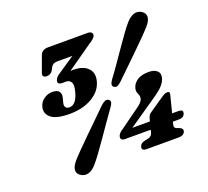

<svg xmlns="http://www.w3.org/2000/svg" viewBox="-124 -868 1126 1038"><g transform="rotate(-20 439.0 -348.5)"><path d="M629.5 -153Q634 -170.5 649 -180L736 -239.5Q747 -246.5 753.5 -249Q760 -251.5 766 -251.5Q783 -251.5 777.5 -233.5L752.5 -135H789Q817 -135 811 -114.5Q805 -91.5 776 -91.5H741L737 -75.5Q732.5 -58.5 746.5 -52.5L763 -46.5Q783 -38.5 779 -23Q772 -0.5 742.5 -0.5H557Q527 -0.5 533.5 -23Q538 -41 562.5 -46.5L587.5 -52.5Q604.5 -57.5 609.5 -75.5L613.5 -91.5H466.5Q437 -91.5 444 -117Q446 -123 452.5 -131Q459 -139 474 -148L575 -221Q614.5 -247 619.5 -267Q622.5 -279 619 -288Q615.5 -297 612 -307.2Q608.5 -317.5 612.5 -332Q619 -356.5 643.2 -372.8Q667.5 -389 708.5 -389Q741 -389 757.2 -374Q773.5 -359 766 -332Q761.5 -315 745.5 -295.5Q729.5 -276 683 -244.5L523.5 -135H624.5ZM549.5 -392.5Q534.5 -378.5 525 -375Q515.5 -371.5 505 -378Q489 -389 510 -418.5Q533.5 -449.5 559.8 -487.5Q586 -525.5 612.2 -563.2Q638.5 -601 660.8 -632Q683 -663 698.5 -680Q720.5 -705 743.2 -712Q766 -719 787.5 -705Q808 -691 806.2 -670Q804.5 -649 782.5 -624Q768 -607 740.8 -579.5Q713.5 -552 680 -519.2Q646.5 -486.5 612.2 -453.2Q578 -420 549.5 -392.5ZM410.5 -306Q425.5 -319.5 435.5 -323.2Q445.5 -327 456 -320.5Q472.5 -309 450.5 -279.5Q428 -248.5 401.5 -210.2Q375 -172 348.8 -134.2Q322.5 -96.5 299.8 -65.5Q277 -34.5 262 -17.5Q240 8 216.8 14.8Q193.5 21.5 172.5 7.5Q152 -6 154 -27.2Q156 -48.5 178 -73.5Q193 -91 220.5 -118.8Q248 -146.5 281.5 -179.5Q315 -212.5 349 -245.5Q383 -278.5 410.5 -306ZM429 -436.5Q415 -384 361.5 -352.8Q308 -321.5 231 -321.5Q156 -321.5 125.5 -346.5Q95 -371.5 105.5 -409.5Q112 -434 134 -449.8Q156 -465.5 183 -465.5Q210.5 -465.5 221 -451.8Q231.5 -438 225.5 -415.5L218.5 -388.5Q215 -375 220.8 -365.2Q226.5 -355.5 243 -355.5Q282.5 -355.5 300 -424Q310 -461 301 -476.8Q292 -492.5 271.5 -492.5H249.5Q237.5 -492.5 231 -498Q224.5 -503.5 228 -515.5Q232.5 -532 254 -545.5L352 -611.5H264Q239 -611.5 229 -592.5L221 -577Q209 -555.5 185.5 -555.5Q172.5 -555.5 166.5 -561.8Q160.5 -568 165.5 -581.5L198.5 -672Q208.5 -700 245.5 -700H472Q487 -700 493.8 -692.8Q500.5 -685.5 497 -674.5Q493 -661 457.5 -639L314 -538.5Q322.5 -539 332 -539Q387 -539 414.2 -511Q441.5 -483 429 -436.5Z"/></g></svg>

Font: Fraunces 9pt Soft
Style: Bold Italic
Weight: 700
Italic angle: -16°
Version: Version 1.000;[b76b70a41]